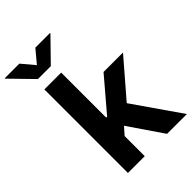

<svg xmlns="http://www.w3.org/2000/svg" viewBox="-332 -1065 1182 1182"><g transform="rotate(-45 259.0 -474.5)"><path d="M62.5 0V-727.5H209V-335.9H217.3L396 -545.9H565.4L361.3 -309.1L575.7 0H403.3L251 -222.7L209 -175.3V0ZM65.9 -948.7 135.7 -865.7 205.1 -948.7H333V-945.3L191.9 -800.8H79.6L-61.5 -945.3V-948.7Z"/></g></svg>

Font: Inter-Bold
Style: Bold
Weight: 700
Designer: Rasmus Andersson
Foundry: rsms
Version: Version 4.000;git-a52131595